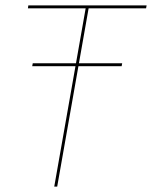

<svg xmlns="http://www.w3.org/2000/svg" viewBox="-20 -695 566 715"><path d="M100 -448.5H433L435 -459.5H102ZM182 0H193L310 -664H524L526 -675H85.5L84 -664H299Z"/></svg>

Font: Anybody UltraCondensed Thin Thin
Style: Italic
Weight: 250
Italic angle: -10°
Version: Version 1.111